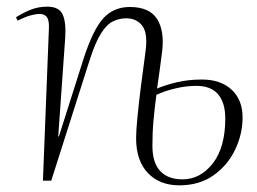

<svg xmlns="http://www.w3.org/2000/svg" viewBox="-20 -543 771 577"><path d="M452 -277Q478 -288 512.5 -296Q547 -304 587 -304Q643 -304 676 -273.5Q709 -243 709 -190Q709 -140 686.5 -93Q664 -46 621.5 -16Q579 14 519 14Q460 14 424.5 -23Q389 -60 389 -128Q389 -149 393 -190.5Q397 -232 403.5 -283.5Q410 -335 417 -386Q425 -442 408 -465Q391 -488 359 -488Q339 -488 320 -479Q301 -470 283.5 -442.5Q266 -415 248 -358L134 0H109L127 -458Q128 -482 121 -491.5Q114 -501 99 -501Q87 -501 71 -496.5Q55 -492 33 -481L28 -491Q48 -504 71.5 -513.5Q95 -523 122 -523Q157 -523 168 -500Q179 -477 176 -430L155 -133H157L231 -366Q259 -453 290 -487.5Q321 -522 370 -522Q429 -522 452 -486Q475 -450 467 -386Q463 -357 459.5 -329.5Q456 -302 452 -277ZM450 -258Q445 -221 441.5 -183.5Q438 -146 438 -105Q438 -54 461.5 -29Q485 -4 528 -4Q582 -4 619.5 -52Q657 -100 657 -187Q657 -234 635.5 -259.5Q614 -285 570 -285Q540 -285 508 -277.5Q476 -270 450 -258Z"/></svg>

Font: Display Extralight
Style: Italic
Weight: 200
Italic angle: -2°
Designer: Latin by Veronika Burian and Jose Scaglione. Greek by Irene Vlachou. Cyrillic by Vera Evstafieva
Foundry: TypeTogether
Version: Version 3.002